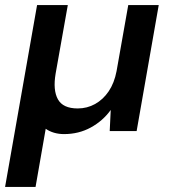

<svg xmlns="http://www.w3.org/2000/svg" viewBox="-36 -516 670 756"><path d="M-16 220 110 -496H231L183 -226Q172 -161 192 -125Q212 -89 270 -89Q307 -89 338.5 -106.5Q370 -124 392 -156.5Q414 -189 423 -236L469 -496H589L502 0H396L400 -83Q369 -40 321.5 -14Q274 12 216 12Q195 12 176.5 6.5Q158 1 144 -9L104 220Z"/></svg>

Font: DM Sans SemiBold
Style: Italic
Weight: 600
Italic angle: -10°
Designer: Colophon Foundry, Jonny Pinhorn
Foundry: Colophon Foundry
Version: Version 4.004;gftools[0.9.30]